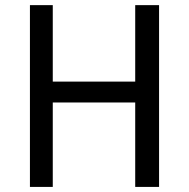

<svg xmlns="http://www.w3.org/2000/svg" viewBox="-20 -735 743 755"><path d="M605.5 0H511.7V-332H187.5V0H97.7V-714.8H187.5V-414.1H511.7V-714.8H605.5Z"/></svg>

Font: Droid Sans Fallback
Style: Regular
Weight: 400
Designer: Steve Matteson
Foundry: Ascender Corporation
Version: 3.00 (Khmer version)